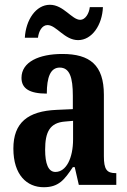

<svg xmlns="http://www.w3.org/2000/svg" viewBox="-20 -774 533 804"><path d="M307 -606C365 -606 408 -669 411 -744H356C353 -717 337 -691 316 -691C281 -691 246 -754 189 -754C130 -754 88 -690 84 -616H139C142 -643 156 -669 179 -669C216 -669 250 -606 307 -606ZM163 10C225 10 249 -20 285 -74H293L310 0H467V-49H464C427 -49 415 -65 415 -120V-377C415 -502 356 -548 241 -548C144 -548 70 -515 70 -448C70 -403 104 -382 176 -382C176 -450 191 -491 230 -491C272 -491 285 -449 285 -373V-317L218 -314C96 -309 36 -260 36 -152C36 -41 93 10 163 10ZM212 -54C182 -54 169 -89 169 -147C169 -222 189 -260 252 -265L286 -268V-191C286 -111 257 -54 212 -54Z"/></svg>

Font: Noto Serif Bengali ExtraCondensed
Style: Regular
Weight: 400
Width: 2
Designer: Juan Bruce, Universal Thirst, Indian Type Foundry and the Monotype Design Team.
Foundry: Monotype Imaging Inc.
Version: Version 2.003